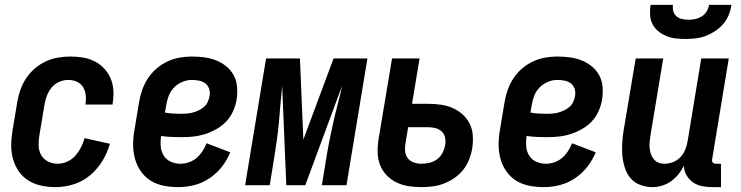

<svg xmlns="http://www.w3.org/2000/svg" viewBox="-20 -760 3040 788"><path d="M209 8Q179 8 150 2Q121 -4 97.5 -18.5Q74 -33 58 -55.5Q42 -78 34 -105.5Q26 -133 26 -162.5Q26 -192 31 -222L51 -342Q55 -367 64 -392Q73 -417 87.5 -439Q102 -461 123 -479Q144 -497 168 -508Q192 -519 217.5 -523.5Q243 -528 268 -528Q294 -528 319.5 -524Q345 -520 367 -509Q389 -498 406 -480.5Q423 -463 433 -440.5Q443 -418 445 -392.5Q447 -367 443 -340L442 -331H331V-336Q334 -354 331.5 -372Q329 -390 320 -404Q311 -418 294.5 -425Q278 -432 260 -432Q241 -432 222 -423.5Q203 -415 190.5 -399Q178 -383 171.5 -364.5Q165 -346 162 -327L142 -207Q138 -185 138.5 -163.5Q139 -142 148.5 -124.5Q158 -107 176.5 -97.5Q195 -88 217 -88Q236 -88 255.5 -96.5Q275 -105 289 -121Q303 -137 312.5 -155.5Q322 -174 327 -193L431 -170Q421 -134 400.5 -100Q380 -66 349.5 -40.5Q319 -15 282 -3.5Q245 8 209 8Z M712 8Q682 8 653 2.5Q624 -3 600 -17.5Q576 -32 559.5 -55Q543 -78 535 -105Q527 -132 526.5 -162Q526 -192 531 -222L551 -342Q555 -367 564 -392Q573 -417 587.5 -439Q602 -461 623 -479Q644 -497 668 -508Q692 -519 717 -523.5Q742 -528 767 -528Q793 -528 819 -524.5Q845 -521 867.5 -512Q890 -503 909 -487.5Q928 -472 939.5 -450.5Q951 -429 953 -403Q955 -377 951 -351Q947 -327 936.5 -303.5Q926 -280 908.5 -261.5Q891 -243 868 -230Q845 -217 821 -209.5Q797 -202 772.5 -199.5Q748 -197 724 -197Q703 -197 682.5 -198Q662 -199 641 -202Q638 -181 639.5 -160Q641 -139 651.5 -122Q662 -105 680.5 -96.5Q699 -88 721 -88Q738 -88 755.5 -94Q773 -100 787 -112Q801 -124 811 -139.5Q821 -155 828 -172L925 -135Q912 -103 890.5 -75.5Q869 -48 840 -28.5Q811 -9 778 -0.5Q745 8 712 8ZM724 -293Q736 -293 748.5 -294Q761 -295 773 -298.5Q785 -302 796.5 -307.5Q808 -313 818 -322Q828 -331 833 -342.5Q838 -354 840 -366Q843 -381 838.5 -395Q834 -409 823 -417.5Q812 -426 797 -429Q782 -432 767 -432Q748 -432 728.5 -424Q709 -416 694 -400.5Q679 -385 672 -365.5Q665 -346 662 -327L657 -298Q674 -295 690.5 -294Q707 -293 724 -293Z M1233 0H1155L1138 -408Q1134 -370 1131 -332Q1128 -294 1124.5 -256Q1121 -218 1115.5 -180Q1110 -142 1104 -104L1087 0H986L1072 -520H1211L1225 -187L1349 -520H1488L1402 0H1301L1318 -104Q1324 -142 1331.5 -180Q1339 -218 1347.5 -256Q1356 -294 1366 -332Q1376 -370 1384 -408Z M1710 8Q1683 8 1657 4Q1631 0 1608 -11Q1585 -22 1567.5 -40Q1550 -58 1540.5 -81.5Q1531 -105 1530 -131.5Q1529 -158 1533 -185L1589 -520H1702L1671 -334H1735Q1762 -334 1788 -330.5Q1814 -327 1837 -317Q1860 -307 1878.5 -290.5Q1897 -274 1908 -251.5Q1919 -229 1920.5 -202.5Q1922 -176 1918 -150Q1914 -127 1905 -104.5Q1896 -82 1881 -63Q1866 -44 1845 -29.5Q1824 -15 1801.5 -6.5Q1779 2 1756 5Q1733 8 1710 8ZM1710 -88Q1726 -88 1743 -92Q1760 -96 1774 -106.5Q1788 -117 1796 -132.5Q1804 -148 1807 -165Q1810 -181 1806.5 -196Q1803 -211 1792 -221Q1781 -231 1766 -234.5Q1751 -238 1735 -238H1655L1644 -170Q1641 -153 1643 -137Q1645 -121 1654.5 -109.5Q1664 -98 1679 -93Q1694 -88 1710 -88Z M2212 8Q2182 8 2153 2.5Q2124 -3 2100 -17.5Q2076 -32 2059.5 -55Q2043 -78 2035 -105Q2027 -132 2026.5 -162Q2026 -192 2031 -222L2051 -342Q2055 -367 2064 -392Q2073 -417 2087.5 -439Q2102 -461 2123 -479Q2144 -497 2168 -508Q2192 -519 2217 -523.5Q2242 -528 2267 -528Q2293 -528 2319 -524.5Q2345 -521 2367.5 -512Q2390 -503 2409 -487.5Q2428 -472 2439.5 -450.5Q2451 -429 2453 -403Q2455 -377 2451 -351Q2447 -327 2436.5 -303.5Q2426 -280 2408.5 -261.5Q2391 -243 2368 -230Q2345 -217 2321 -209.5Q2297 -202 2272.5 -199.5Q2248 -197 2224 -197Q2203 -197 2182.5 -198Q2162 -199 2141 -202Q2138 -181 2139.5 -160Q2141 -139 2151.5 -122Q2162 -105 2180.5 -96.5Q2199 -88 2221 -88Q2238 -88 2255.5 -94Q2273 -100 2287 -112Q2301 -124 2311 -139.5Q2321 -155 2328 -172L2425 -135Q2412 -103 2390.5 -75.5Q2369 -48 2340 -28.5Q2311 -9 2278 -0.5Q2245 8 2212 8ZM2224 -293Q2236 -293 2248.5 -294Q2261 -295 2273 -298.5Q2285 -302 2296.5 -307.5Q2308 -313 2318 -322Q2328 -331 2333 -342.5Q2338 -354 2340 -366Q2343 -381 2338.5 -395Q2334 -409 2323 -417.5Q2312 -426 2297 -429Q2282 -432 2267 -432Q2248 -432 2228.5 -424Q2209 -416 2194 -400.5Q2179 -385 2172 -365.5Q2165 -346 2162 -327L2157 -298Q2174 -295 2190.5 -294Q2207 -293 2224 -293Z M2939 8H2903Q2882 8 2861.5 4Q2841 0 2824.5 -11.5Q2808 -23 2797.5 -41Q2787 -59 2787 -80Q2778 -62 2765 -45.5Q2752 -29 2734.5 -16.5Q2717 -4 2697 2Q2677 8 2658 8Q2632 8 2608 -1Q2584 -10 2568.5 -28Q2553 -46 2545 -70Q2537 -94 2534.5 -119Q2532 -144 2533.5 -170Q2535 -196 2539 -222L2589 -520H2702L2650 -207Q2648 -194 2646.5 -180.5Q2645 -167 2646 -154Q2647 -141 2651 -129Q2655 -117 2662.5 -107.5Q2670 -98 2681.5 -93Q2693 -88 2706 -88Q2724 -88 2741.5 -94.5Q2759 -101 2772 -114.5Q2785 -128 2792 -145Q2799 -162 2802 -180L2858 -520H2971L2903 -108Q2902 -104 2902.5 -100Q2903 -96 2905.5 -93Q2908 -90 2911.5 -89Q2915 -88 2919 -88H2939ZM2793 -600Q2772 -600 2752 -602.5Q2732 -605 2714 -612.5Q2696 -620 2681 -632.5Q2666 -645 2657.5 -662Q2649 -679 2648 -699Q2647 -719 2650 -740H2742Q2740 -726 2743.5 -713.5Q2747 -701 2756.5 -693Q2766 -685 2779 -682Q2792 -679 2806 -679Q2820 -679 2834 -682Q2848 -685 2860.5 -693Q2873 -701 2880.5 -713.5Q2888 -726 2890 -740H2982Q2979 -719 2971 -699Q2963 -679 2948.5 -662Q2934 -645 2915 -632.5Q2896 -620 2876 -612.5Q2856 -605 2835 -602.5Q2814 -600 2793 -600Z"/></svg>

Font: Iosevka Term Curly
Style: Bold Italic
Weight: 700
Italic angle: -9°
Designer: Belleve Invis
Foundry: Belleve Invis
Version: Version 32.3.0